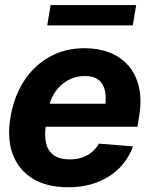

<svg xmlns="http://www.w3.org/2000/svg" viewBox="-20 -748 604 778"><path d="M254.9 10.7Q170.4 10.7 113.3 -23.9Q56.2 -58.6 32 -122.1Q7.8 -185.5 22.5 -272.5Q36.1 -356 76.9 -419.2Q117.7 -482.4 180.4 -517.6Q243.2 -552.7 322.8 -552.7Q377.9 -552.7 423.1 -535.4Q468.3 -518.1 499.3 -483.2Q530.3 -448.2 542.7 -396.2Q555.2 -344.2 543.5 -274.4L536.6 -234.4H76.2L91.3 -327.6H479L404.3 -304.2Q411.6 -346.2 406 -376.5Q400.4 -406.7 380.4 -423.3Q360.4 -439.9 323.7 -439.9Q286.1 -439.9 255.1 -422.6Q224.1 -405.3 203.6 -375.5Q183.1 -345.7 176.8 -307.6L166 -241.7Q159.2 -197.8 167 -166.5Q174.8 -135.3 198.5 -118.7Q222.2 -102.1 262.7 -102.1Q289.6 -102.1 312.3 -109.6Q335 -117.2 352.3 -131.6Q369.6 -146 380.9 -166L519 -154.8Q500.5 -104.5 463.9 -67.4Q427.2 -30.3 374.8 -9.8Q322.3 10.7 254.9 10.7ZM531.7 -727.5 518.1 -645H171.4L185.1 -727.5Z"/></svg>

Font: Inter Tight
Style: Bold Italic
Weight: 700
Italic angle: -9.39999°
Designer: Rasmus Andersson
Foundry: rsms
Version: Version 3.004